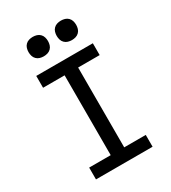

<svg xmlns="http://www.w3.org/2000/svg" viewBox="-226 -1067 1051 1181"><g transform="rotate(-30 300.0 -477.0)"><path d="M99 0V-84H252V-651H99V-735H501V-651H348V-84H501V0ZM400 -816Q386 -816 372.5 -820Q359 -824 349 -834Q339 -844 335 -857.5Q331 -871 331 -885Q331 -899 335 -912.5Q339 -926 349 -936Q359 -946 372.5 -950Q386 -954 400 -954Q414 -954 427.5 -950Q441 -946 451 -936Q461 -926 465 -912.5Q469 -899 469 -885Q469 -871 465 -857.5Q461 -844 451 -834Q441 -824 427.5 -820Q414 -816 400 -816ZM200 -816Q186 -816 172.5 -820Q159 -824 149 -834Q139 -844 135 -857.5Q131 -871 131 -885Q131 -899 135 -912.5Q139 -926 149 -936Q159 -946 172.5 -950Q186 -954 200 -954Q214 -954 227.5 -950Q241 -946 251 -936Q261 -926 265 -912.5Q269 -899 269 -885Q269 -871 265 -857.5Q261 -844 251 -834Q241 -824 227.5 -820Q214 -816 200 -816Z"/></g></svg>

Font: Iosevka Curly Slab MdEx
Style: Regular
Weight: 500
Width: 7
Monospace: yes
Designer: Belleve Invis
Foundry: Belleve Invis
Version: Version 11.1.0; ttfautohint (v1.8.3)